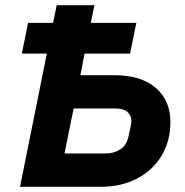

<svg xmlns="http://www.w3.org/2000/svg" viewBox="-20 -718 710 738"><path d="M57 0 160 -512H64L88 -630H184L198 -698H343L329 -630H504L480 -512H305L289 -429H418Q522 -429 578.5 -380.5Q635 -332 635 -249Q635 -176 601 -119.5Q567 -63 506.5 -31.5Q446 0 367 0ZM228 -128H386Q418 -128 442.5 -144Q467 -160 474 -194Q479 -215 482 -230.5Q485 -246 485 -254Q485 -273 470.5 -287Q456 -301 424 -301H263Z"/></svg>

Font: IBM Plex Sans
Style: Italic
Weight: 400
Italic angle: -11.31°
Designer: Mike Abbink, Paul van der Laan, Pieter van Rosmalen
Foundry: Bold Monday
Version: Version 3.201